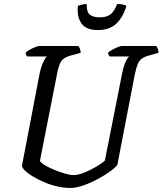

<svg xmlns="http://www.w3.org/2000/svg" viewBox="-20 -932 806 952"><path d="M329 0Q296 0 262 -8Q228 -16 197 -29.5Q166 -43 141.5 -58Q117 -73 103 -87Q89 -101 89 -111L177 -570Q185 -605 195.5 -626.5Q206 -648 213 -652H115Q113 -654 110 -659Q107 -664 107 -671Q114 -678 127.5 -685.5Q141 -693 154.5 -698.5Q168 -704 174 -704H368Q372 -700 376 -691Q380 -682 380 -670L332 -657Q301 -649 287 -633Q273 -617 264 -571L178 -134Q183 -125 202.5 -113Q222 -101 249 -90Q276 -79 301.5 -71.5Q327 -64 344 -64Q368 -64 400 -77Q432 -90 460.5 -107.5Q489 -125 500 -136L586 -570Q594 -608 604 -628Q614 -648 621 -652H524Q522 -654 519 -659Q516 -664 516 -671Q523 -678 537 -685.5Q551 -693 564.5 -698.5Q578 -704 583 -704H755Q758 -700 762 -691Q766 -682 766 -670L716 -656Q694 -650 681.5 -640Q669 -630 662 -612Q655 -594 648 -561L562 -115Q553 -102 526.5 -82.5Q500 -63 464.5 -44Q429 -25 393 -12.5Q357 0 329 0ZM465 -783Q407 -783 384 -815.5Q361 -848 366 -903Q371 -905 384 -908.5Q397 -912 410 -912Q409 -869 427.5 -857.5Q446 -846 474 -846Q506 -846 525.5 -859Q545 -872 561 -912Q578 -912 590.5 -909Q603 -906 607 -903Q591 -848 557.5 -815.5Q524 -783 465 -783Z"/></svg>

Font: Texturina Medium 12pt Medium
Style: Italic
Weight: 500
Italic angle: -11°
Version: Version 1.002